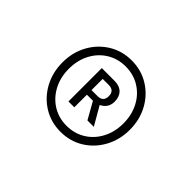

<svg xmlns="http://www.w3.org/2000/svg" viewBox="-83 -893 765 765"><g transform="rotate(45 300.0 -510.0)"><path d="M300 -309Q246.2 -309 203.1 -335.5Q160 -362 135 -408Q110 -454 110 -510.5Q110 -567 135 -612.5Q160 -658 203.1 -684.5Q246.2 -711 300 -711Q353.8 -711 396.9 -684.5Q440 -658 465 -612.4Q490 -566.8 490 -510Q490 -454 465 -408Q440 -362 396.9 -335.5Q353.8 -309 300 -309ZM300 -343Q344 -343 379 -364.5Q414 -386 434 -424.1Q454 -462.1 454 -509.6Q454 -558 434 -596Q414 -634 379 -655.5Q344 -677 299.5 -677Q256 -677 221 -655.5Q186 -634 166 -596.2Q146 -558.4 146 -509.7Q146 -462 166.1 -424.1Q186.2 -386.3 221 -364.6Q255.9 -343 300 -343ZM237 -417V-605H309Q337 -605 352.5 -589.5Q368 -574 368 -547Q368 -511 335 -495L380 -417H344L304 -488H270V-417ZM303.9 -577H270V-514H303.9Q336 -514 336 -545.5Q336 -577 303.9 -577Z"/></g></svg>

Font: Red Hat Mono
Style: Regular
Weight: 300
Monospace: yes
Designer: Pentagram, MCKL
Foundry: Pentagram, MCKL
Version: Version 1.023